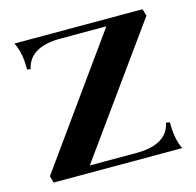

<svg xmlns="http://www.w3.org/2000/svg" viewBox="-83 -611 714 698"><g transform="rotate(-15 274.0 -262.5)"><path d="M520 0H36L29 -25V-26L368 -499H195Q79 -499 62 -420L49 -422Q50 -484 29 -525H511L519 -499L179 -26H354Q471 -26 487 -105L501 -102Q500 -40 520 0Z"/></g></svg>

Font: Uncial Antiqua
Style: Regular
Weight: 400
Designer: Astigmatic (AOETI)
Foundry: Astigmatic (AOETI)
Version: Version 1.000